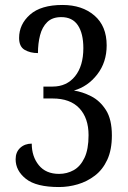

<svg xmlns="http://www.w3.org/2000/svg" viewBox="-20 -744 517 774"><path d="M218 10Q126 10 84.5 -23Q43 -56 43 -102Q43 -131 61.5 -148Q80 -165 108 -165Q108 -113 136.5 -78Q165 -43 218 -43Q250 -43 277 -58Q304 -73 320.5 -107.5Q337 -142 337 -199Q337 -268 300 -307.5Q263 -347 192 -347H155V-395H192Q249 -395 282.5 -436.5Q316 -478 316 -550Q316 -609 294 -642Q272 -675 227 -675Q191 -675 170.5 -655Q150 -635 141.5 -602Q133 -569 133 -530Q102 -530 79.5 -543Q57 -556 57 -591Q57 -646 101 -685Q145 -724 232 -724Q311 -724 360.5 -681.5Q410 -639 410 -561Q410 -493 372 -444Q334 -395 278 -379Q312 -374 347.5 -356Q383 -338 407 -300.5Q431 -263 431 -198Q431 -140 412.5 -100Q394 -60 362.5 -36Q331 -12 293.5 -1Q256 10 218 10Z"/></svg>

Font: Noto Serif Condensed
Style: Regular
Weight: 400
Width: 3
Designer: Monotype Design Team
Foundry: Monotype Imaging Inc.
Version: Version 2.013; ttfautohint (v1.8.4.7-5d5b)